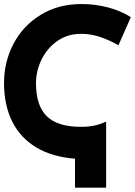

<svg xmlns="http://www.w3.org/2000/svg" viewBox="-20 -748 653 928"><path d="M-0.5 -347.5Q-0.5 -449 45.2 -536.2Q91 -623.5 176.2 -676Q261.5 -728.5 374 -728.5Q440.5 -728.5 502.8 -712Q565 -695.5 612.5 -665L552.5 -529.5Q504 -556.5 460.2 -570.5Q416.5 -584.5 372 -584.5Q306.5 -584.5 257 -549.8Q207.5 -515 180.8 -460Q154 -405 154 -346.5Q154 -236.5 206.5 -185.8Q259 -135 370 -135Q409 -135 436.2 -141Q463.5 -147 493 -160V159H342.5V19Q232.5 10.5 155.8 -35.2Q79 -81 39.2 -160.2Q-0.5 -239.5 -0.5 -347.5Z"/></svg>

Font: JuliaMono Black
Style: Regular
Weight: 900
Monospace: yes
Designer: cormullion
Foundry: corm
Version: Version 0.054; ttfautohint (v1.8.4)